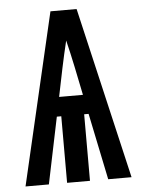

<svg xmlns="http://www.w3.org/2000/svg" viewBox="-53 -777 605 819"><g transform="rotate(-5 250.0 -367.5)"><path d="M23 0 194 -735H306L477 0H377L318 -285H299V0H201V-285H182L123 0ZM301 -368 276 -490Q270 -519 263.5 -547.5Q257 -576 250 -605Q243 -576 236.5 -547.5Q230 -519 224 -490L199 -368Z"/></g></svg>

Font: Iosevka SS04 Extrabold
Style: Regular
Weight: 800
Monospace: yes
Designer: Belleve Invis
Foundry: Belleve Invis
Version: Version 19.0.0; ttfautohint (v1.8.4)